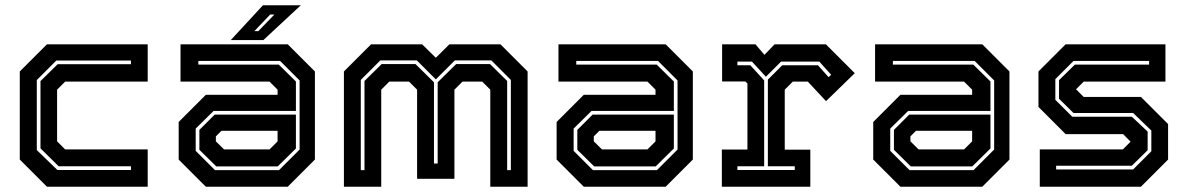

<svg xmlns="http://www.w3.org/2000/svg" viewBox="-20 -708 4504 728"><path d="M158 0 55 -103V-437L158 -540H540V-398.5H227L196.5 -368V-172L227 -141.5H540V0ZM197.5 -63.5H476.5V-77.5H202.5L133.5 -145.5V-400.5L198.5 -464.5H476.5V-478.5H193.5L119.5 -404.5V-139Z M760.5 0 657.5 -103V-245.5L760.5 -348.5H1032.5V-368L1002 -398.5H664.5V-540H1071L1174 -437V-103L1071 0ZM800 -77 736 -140V-215.5L794 -273.5H1102V-145L1033 -77ZM795 -63H1038L1116 -141V-403L1042 -477H732V-463H1037L1102 -399V-287.5H790L722 -220.5V-136ZM829.5 -141.5H1002L1032.5 -172V-212H819.5L798.5 -191V-172ZM855 -556 977 -688H1120.5L978.5 -556ZM944.5 -590H959.5L1020.5 -653H1004.5Z M1284 0V-437L1387 -540H1580.5L1632.5 -489L1684 -540H1877.5L1980.5 -437V0H1839V-368L1808.5 -398.5H1733.5L1703 -368V-30H1561.5V-368L1531 -398.5H1456L1425.5 -368V0ZM1348 -63H1362V-401L1427 -465H1555.5L1625.5 -396V-88H1639.5V-396L1709.5 -465H1838L1903 -401V-63H1917V-405L1843 -479H1704.5L1632.5 -407L1560.5 -479H1422L1348 -405Z M2193.5 0 2090.5 -103V-245.5L2193.5 -348.5H2465.5V-368L2435 -398.5H2097.5V-540H2504L2607 -437V-103L2504 0ZM2233 -77 2169 -140V-215.5L2227 -273.5H2535V-145L2466 -77ZM2228 -63H2471L2549 -141V-403L2475 -477H2165V-463H2470L2535 -399V-287.5H2223L2155 -220.5V-136ZM2262.5 -141.5H2435L2465.5 -172V-212H2252.5L2231.5 -191V-172Z M2717 0V-141H2814V-391.5L2806.5 -399H2718V-540H2844.5L2878.5 -500L2917 -540H3111.5L3221 -430.5L3112 -324.5L3043 -398.5H2986L2955.5 -368V-140.5H3052.5V0ZM2776 -63.5H2993.5V-77.5H2891.5V-406L2946 -460.5H3081.5L3121.5 -415.5L3131.5 -424.5L3086.5 -474.5H2941.5L2884 -417L2831 -474.5H2776V-460.5H2825L2877.5 -403V-77.5H2776Z M3394 0 3291 -103V-245.5L3394 -348.5H3666V-368L3635.5 -398.5H3298V-540H3704.5L3807.5 -437V-103L3704.5 0ZM3433.5 -77 3369.5 -140V-215.5L3427.5 -273.5H3735.5V-145L3666.5 -77ZM3428.5 -63H3671.5L3749.5 -141V-403L3675.5 -477H3365.5V-463H3670.5L3735.5 -399V-287.5H3423.5L3355.5 -220.5V-136ZM3463 -141.5H3635.5L3666 -172V-212H3453L3432 -191V-172Z M3922.5 0V-141.5H4237.5L4268 -172V-169.5L4238.5 -199.5H4020.5L3917.5 -302.5V-437L4020.5 -540H4399V-398.5H4089L4058.5 -368V-371L4089 -340.5H4306L4409 -237.5V-103L4306 0ZM3984.5 -65.5H4276.5L4345.5 -134.5V-213L4276.5 -279.5H4050.5L3995.5 -333.5V-404L4055.5 -463H4337V-477H4050.5L3981.5 -408V-329.5L4045.5 -265.5H4271.5L4331.5 -209V-138.5L4271.5 -79.5H3984.5Z"/></svg>

Font: Tourney Thin
Style: Bold
Weight: 700
Version: Version 1.015